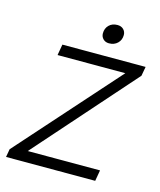

<svg xmlns="http://www.w3.org/2000/svg" viewBox="-113 -707 651 780"><g transform="rotate(15 212.5 -317.5)"><path d="M-8 -34 366 -454H81L89 -500H439L432 -461L65 -46H369L361 0H-14ZM236 -587Q236 -608 249.5 -621.5Q263 -635 285 -635Q301 -635 310.5 -625.5Q320 -616 320 -602Q320 -581 306 -567.5Q292 -554 270 -554Q255 -554 245.5 -563.5Q236 -573 236 -587Z"/></g></svg>

Font: Sarabun ExtraLight
Style: Italic
Weight: 275
Italic angle: -10°
Designer: Suppakit Chalermlarp | Katatrad Co.,Ltd.
Foundry: Cadson Demak Co.,Ltd.
Version: Version 1.000; ttfautohint (v1.6)